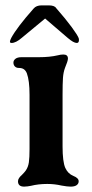

<svg xmlns="http://www.w3.org/2000/svg" viewBox="-20 -685 343 715"><path d="M47 -10Q47 -16 51 -22Q55 -28 61 -33Q71 -43 76 -50Q85 -63 87.5 -80.5Q90 -98 90 -130V-332Q90 -385 80 -412Q76 -422 69 -427Q62 -432 50 -432Q41 -432 35.5 -437.5Q30 -443 30 -452Q30 -460 37.5 -466Q45 -472 60 -472H125Q165 -472 195 -479Q206 -482 216 -482Q233 -482 233 -467Q233 -458 222 -432Q216 -416 214.5 -395Q213 -374 213 -332V-140Q213 -83 223 -60Q233 -38 253 -30Q273 -22 273 -10Q273 -1 265.5 4.5Q258 10 243 10Q231 10 209 6Q183 0 156 0Q123 0 95 7Q90 8 83 9Q76 10 70 10Q47 10 47 -10ZM17 -530Q17 -534 22 -544Q43 -583 105 -653Q115 -665 135 -665H161Q183 -665 189 -655Q225 -614 247 -584Q269 -554 273 -543Q274 -540 274 -536Q274 -525 266 -525Q254 -525 232 -544L148 -616L61 -544Q39 -525 23 -525Q17 -525 17 -530Z"/></svg>

Font: Raigarh Medium
Style: Regular
Weight: 500
Designer: jaikishan Patel
Foundry: MagicType
Version: Version 1.000